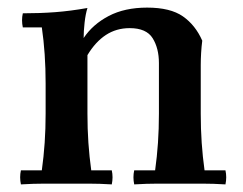

<svg xmlns="http://www.w3.org/2000/svg" viewBox="-20 -483 640 505"><path d="M35 2Q31 -17 35 -35H90Q95 -71 97.5 -107.5Q100 -144 100 -184V-264Q100 -343 90 -411H40Q36 -430 40 -448Q85 -448 125 -451Q165 -454 210 -462Q205 -446 202.5 -423.5Q200 -401 200 -383L210 -338V-184Q210 -144 212.5 -107.5Q215 -71 220 -35H274Q278 -17 274 2Q242 0 212.5 0Q183 0 155 0Q127 0 97.5 0Q68 0 35 2ZM333 2Q329 -17 333 -35H388Q393 -71 395.5 -107.5Q398 -144 398 -184V-317Q398 -356 381.5 -382.5Q365 -409 321 -409Q286 -409 258.5 -391Q231 -373 210 -338L200 -383Q224 -419 266 -441Q308 -463 367 -463Q428 -463 461 -440Q494 -417 512 -376Q510 -361 509 -344Q508 -327 508 -312V-184Q508 -144 510.5 -107.5Q513 -71 518 -35H573Q577 -17 573 2Q541 0 511.5 0Q482 0 453 0Q425 0 395.5 0Q366 0 333 2Z"/></svg>

Font: Poltawski Nowy Medium
Style: Regular
Weight: 500
Version: Version 1.001;gftools[0.9.25]